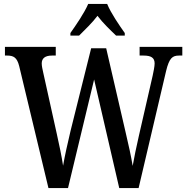

<svg xmlns="http://www.w3.org/2000/svg" viewBox="-20 -951 946 971"><path d="M336 -784V-771H380C409 -800 447 -836 473 -871C499 -836 538 -799 567 -771H611V-784C584 -822 540 -886 522 -931H426C407 -886 363 -822 336 -784ZM77 -617 225 0H324L456 -549L583 0H681L820 -592C836 -658 852 -670 886 -670H902V-714H686V-670H706C744 -670 762 -659 762 -630C762 -616 756 -586 752 -568L683 -267C669 -205 659 -158 651 -112C643 -160 631 -216 615 -283L517 -707H441L337 -290C321 -223 308 -164 299 -113C292 -160 280 -217 267 -275L199 -582C195 -599 191 -618 191 -630C191 -656 208 -670 243 -670H262V-714H5V-670H16C49 -670 66 -660 77 -617Z"/></svg>

Font: Noto Serif Sinhala Condensed Medium
Style: Regular
Weight: 500
Width: 3
Designer: Jelle Bosma - Monotype Design Team
Foundry: Monotype Imaging Inc.
Version: Version 2.007